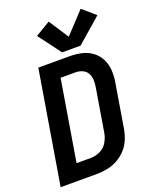

<svg xmlns="http://www.w3.org/2000/svg" viewBox="-177 -1080 934 1176"><g transform="rotate(-20 290.5 -492.5)"><path d="M9 0H244Q278 0 312.5 -6.5Q347 -13 379.5 -30.5Q412 -48 437.5 -75.5Q463 -103 476.5 -136.5Q490 -170 496 -204L543 -488Q550 -528 547.5 -567Q545 -606 528 -639.5Q511 -673 481 -695.5Q451 -718 413 -726.5Q375 -735 335 -735H131ZM244 -105H151L238 -630H335Q358 -630 379 -621Q400 -612 411 -593Q422 -574 423.5 -551Q425 -528 421 -505L374 -221Q369 -191 352 -162Q335 -133 304.5 -119Q274 -105 244 -105ZM300 -773H420L581 -913L498 -985L371 -849L287 -978L190 -920Z"/></g></svg>

Font: Iosevka Sparkle
Style: Bold Italic
Weight: 700
Italic angle: -9°
Designer: Belleve Invis
Foundry: Belleve Invis
Version: Version 4.5.0; ttfautohint (v1.8.3)